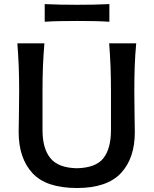

<svg xmlns="http://www.w3.org/2000/svg" viewBox="-20 -930 770 962"><path d="M365.5 12Q211 12 142.2 -63Q73.5 -138 73.5 -268.5Q73.5 -298.5 74.8 -356.2Q76 -414 76 -474.5Q76 -542.5 73.8 -598Q71.5 -653.5 67 -713H202.5Q197.5 -653.5 195.2 -598Q193 -542.5 193 -474.5V-277.5Q193 -186 232.5 -137.5Q272 -89 365 -87Q460 -89 498 -137.2Q536 -185.5 536 -278V-474.5Q536 -542.5 533.8 -598Q531.5 -653.5 527 -713H662.5Q657 -653.5 655 -598Q653 -542.5 653 -474.5Q653 -414 654.2 -355.8Q655.5 -297.5 655.5 -268Q655.5 -136.5 585.5 -62.2Q515.5 12 365.5 12ZM204 -821V-909.5Q240.5 -907.5 281.2 -906.8Q322 -906 366 -906Q410.5 -906 451 -906.8Q491.5 -907.5 528 -909.5V-821Q491.5 -823.5 451 -824.2Q410.5 -825 366 -825Q322 -825 281.2 -824.2Q240.5 -823.5 204 -821Z"/></svg>

Font: Commissioner Flair Medium
Style: Regular
Weight: 500
Designer: Kostas Bartsokas
Foundry: Kostas Bartsokas
Version: Version 1.000; ttfautohint (v1.8.3)